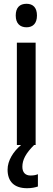

<svg xmlns="http://www.w3.org/2000/svg" viewBox="-20 -831 277 1013"><path d="M120 -811C84 -811 63 -791 63 -749C63 -708 85 -687 120 -687C154 -687 175 -708 175 -749C175 -790 155 -811 120 -811ZM98 49C98 12 116 -22 160 -66H168V-606H69V-66H91C50 -31 20 16 20 64C20 126 54 162 123 162C147 162 165 158 180 153V88C171 92 159 95 141 95C114 95 98 79 98 49Z"/></svg>

Font: Noto Sans Malayalam UI Condensed Medium
Style: Regular
Weight: 500
Width: 3
Designer: Jelle Bosma - Monotype Design Team
Foundry: Monotype Imaging Inc.
Version: Version 2.104